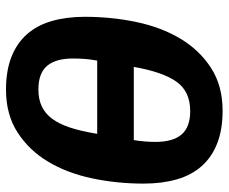

<svg xmlns="http://www.w3.org/2000/svg" viewBox="-81 -669 762 640"><g transform="rotate(90 300.0 -349.0)"><path d="M279 12Q216 12 170 -6Q124 -24 94 -58Q64 -92 50 -141Q36 -190 36 -251Q36 -340 53.5 -423Q71 -506 109 -569.5Q147 -633 206.5 -671.5Q266 -710 349 -710Q412 -710 458 -692Q504 -674 534 -640Q564 -606 578 -557Q592 -508 592 -447Q592 -358 574.5 -275Q557 -192 519 -128.5Q481 -65 421.5 -26.5Q362 12 279 12ZM278 -96Q311 -96 335 -107.5Q359 -119 376 -142Q393 -165 405 -201Q417 -237 425 -286L426 -292H182Q178 -271 176.5 -251Q175 -231 175 -211Q175 -154 199.5 -125Q224 -96 278 -96ZM350 -602Q285 -602 252.5 -556.5Q220 -511 203 -414H447Q453 -450 453 -487Q453 -544 428.5 -573Q404 -602 350 -602Z"/></g></svg>

Font: IBM Plex Mono
Style: Bold Italic
Weight: 700
Italic angle: -9°
Monospace: yes
Designer: Mike Abbink, Paul van der Laan, Pieter van Rosmalen
Foundry: Bold Monday
Version: Version 2.3